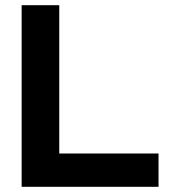

<svg xmlns="http://www.w3.org/2000/svg" viewBox="-20 -720 668 740"><path d="M63.4 0V-700H208.4V-128.4H591V0Z"/></svg>

Font: Red Hat Display VF
Style: Regular
Weight: 300
Designer: Pentagram, MCKL
Foundry: Pentagram, MCKL
Version: Version 1.023